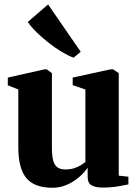

<svg xmlns="http://www.w3.org/2000/svg" viewBox="-20 -856 633 886"><path d="M453.5 9.5Q420.5 9.5 402.5 -0.8Q384.5 -11 384.5 -40.5V-82Q368 -58 342.8 -36.8Q317.5 -15.5 286.8 -2.5Q256 10.5 222 10.5Q139.5 10.5 102 -33.8Q64.5 -78 64.5 -176.5V-443L16 -462.5V-498L185 -536H195.5L219.5 -518.5V-176Q219.5 -139.5 225 -117.2Q230.5 -95 244 -84.5Q257.5 -74 281.5 -74Q304 -74 321.2 -79.5Q338.5 -85 351.8 -93Q365 -101 374 -108.5V-443L315.5 -463V-498L489.5 -536H502L528 -518.5V-45.5L572.5 -40.5V-5Q554.5 -1.5 524 4Q493.5 9.5 453.5 9.5ZM319 -590Q294.5 -599 265 -616.8Q235.5 -634.5 205.5 -657.8Q175.5 -681 150 -706Q124.5 -731 108 -754.5L202 -835.5L352.5 -617L320 -590Z"/></svg>

Font: Merriweather 96pt ExtraBold
Style: Regular
Weight: 800
Version: Version 2.100